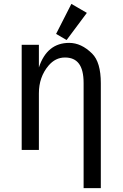

<svg xmlns="http://www.w3.org/2000/svg" viewBox="-20 -766 626 981"><path d="M90.8 0V-537.1H178.7V-421.4Q220.2 -546.9 333.5 -546.9Q395.5 -546.9 450.7 -492.2Q495.1 -448.2 495.1 -341.3V195.3H407.2V-341.3Q407.2 -410.2 382.3 -441.9Q358.9 -472.2 312 -472.2Q262.7 -472.2 227.5 -430.2Q178.7 -372.1 178.7 -289.1V0ZM344.7 -746.1 423.8 -700.2 320.3 -561.5 266.6 -592.8Z"/></svg>

Font: Consola Mono
Style: Book
Weight: 400
Monospace: yes
Designer: Wojciech Kalinowski "wmk69" (wmk69@o2.pl)
Foundry: Wojciech Kalinowski "wmk69" (wmk69@o2.pl)
Version: Version 2.1.0